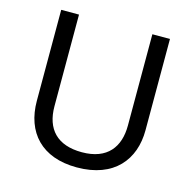

<svg xmlns="http://www.w3.org/2000/svg" viewBox="-106 -821 942 938"><g transform="rotate(15 365.5 -352.0)"><path d="M640 -252V-714H551V-252C551 -144 496 -68 367 -68C242 -68 180 -135 180 -251V-714H90V-254C90 -95 184 10 362 10C551 10 640 -104 640 -252Z"/></g></svg>

Font: Noto Sans Bhaiksuki
Style: Regular
Weight: 400
Designer: Monotype Design Team
Foundry: Monotype Imaging Inc.
Version: Version 2.002